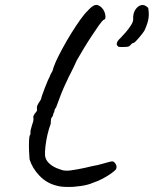

<svg xmlns="http://www.w3.org/2000/svg" viewBox="-20 -708 624 780"><path d="M209 46Q169 36 140 5.5Q111 -25 100 -61Q99 -74 98 -96Q97 -118 98 -136.5Q99 -155 101 -158Q104 -160 104 -170Q103 -174 105.5 -183.5Q108 -193 111 -203Q116 -215 116 -222.5Q116 -230 115 -234Q115 -234 118 -240.5Q121 -247 125 -251Q131 -257 130.5 -263Q130 -269 130 -269Q129 -273 132 -280Q135 -287 138 -291Q140 -293 143.5 -299.5Q147 -306 147 -306Q147 -309 151.5 -322Q156 -335 162 -350.5Q168 -366 173.5 -379Q179 -392 182 -396V-398Q186 -408 193 -419Q194 -424 198 -435.5Q202 -447 207 -458Q218 -482 234.5 -512.5Q251 -543 270 -573.5Q289 -604 306.5 -628.5Q324 -653 337 -665Q354 -684 366.5 -687.5Q379 -691 394 -676Q401 -669 405 -658Q409 -647 408.5 -638Q408 -629 402 -628Q395 -624 382 -605.5Q369 -587 352.5 -562Q336 -537 320 -510.5Q304 -484 292 -463Q279 -434 268 -412.5Q257 -391 257 -391Q256 -388 255 -386Q254 -384 253 -382Q238 -351 228 -325.5Q218 -300 208 -272Q202 -265 201 -258Q200 -251 200 -251Q198 -252 197 -246.5Q196 -241 193 -234Q188 -230 187 -221.5Q186 -213 186 -205Q179 -187 173 -161.5Q167 -136 164.5 -112.5Q162 -89 163 -76Q165 -59 178 -46Q191 -33 210 -25Q221 -21 229.5 -18Q238 -15 245 -15Q253 -14 265.5 -15.5Q278 -17 300 -21H299Q312 -23 326.5 -26.5Q341 -30 354 -33Q366 -35 377 -37.5Q388 -40 394 -42Q416 -48 427 -51Q438 -54 443 -50Q448 -46 451.5 -38.5Q455 -31 452 -22Q450 -17 434.5 -5.5Q419 6 398.5 17Q378 28 359 34Q339 43 309.5 47.5Q280 52 252.5 51.5Q225 51 209 46ZM473 -517Q463 -517 460.5 -518.5Q458 -520 454 -527Q454 -534 457.5 -540Q461 -546 468 -552Q478 -562 490.5 -576.5Q503 -591 512.5 -606Q522 -621 521 -631Q520 -653 529.5 -668Q539 -683 553 -687Q567 -691 582 -676Q586 -655 583.5 -635.5Q581 -616 570 -591Q568 -584 557.5 -570.5Q547 -557 536.5 -545.5Q526 -534 523 -534Q519 -534 515 -530Q511 -526 507 -522Q503 -518 493.5 -517.5Q484 -517 473 -517Z"/></svg>

Font: Caveat Medium
Style: Regular
Weight: 500
Designer: Pablo Impallari
Foundry: Pablo Impallari
Version: Version 2.000